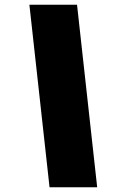

<svg xmlns="http://www.w3.org/2000/svg" viewBox="-20 -720 504 810"><path d="M104 -700H305L390 70H189Z"/></svg>

Font: Elaine Sans Black
Style: Italic
Weight: 900
Italic angle: -13°
Designer: Wei Huang
Foundry: Wei Huang
Version: Version 2.001;December 24, 2019;FontCreator 12.0.0.2547 64-b